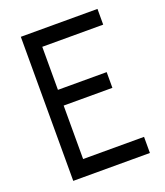

<svg xmlns="http://www.w3.org/2000/svg" viewBox="-135 -825 791 918"><g transform="rotate(-20 260.0 -366.5)"><path d="M469 -653H159V-434H407V-354H159V-82H469V0H79V-733H469Z"/></g></svg>

Font: Kreadon
Style: Regular
Weight: 400
Designer: kohakuno
Foundry: StudioGnu
Version: Version 1.000;Glyphs 3.1.2 (3151)